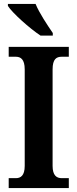

<svg xmlns="http://www.w3.org/2000/svg" viewBox="-20 -951 391 971"><path d="M185 -771H247V-784C221 -822 178 -886 160 -931H20V-921C42 -886 130 -807 185 -771ZM24 0H328V-50H292C266 -50 246 -64 246 -112V-600C246 -652 265 -664 292 -664H328V-714H24V-664H60C84 -664 105 -652 105 -600V-112C105 -62 84 -50 60 -50H24Z"/></svg>

Font: Noto Serif Tamil Condensed
Style: Bold
Weight: 700
Width: 3
Designer: Indian Type Foundry, Tom Grace, and the Monotype Design Team
Foundry: Monotype Imaging Inc.
Version: Version 2.004